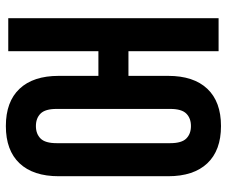

<svg xmlns="http://www.w3.org/2000/svg" viewBox="-78 -670 756 639"><g transform="rotate(90 299.5 -350.0)"><path d="M232 -300H150V0H40V-700H150V-400H232V-532Q232 -617 275 -662.5Q318 -708 399 -708Q480 -708 523 -662.5Q566 -617 566 -532V-168Q566 -83 523 -37.5Q480 8 399 8Q318 8 275 -37.5Q232 -83 232 -168ZM342 -161Q342 -123 357.5 -107.5Q373 -92 399 -92Q425 -92 440.5 -107.5Q456 -123 456 -161V-539Q456 -577 440.5 -592.5Q425 -608 399 -608Q373 -608 357.5 -592.5Q342 -577 342 -539Z"/></g></svg>

Font: Bebas Neue Bold
Style: Regular
Weight: 700
Designer: Ryoichi Tsunekawa & LGV (GE)
Foundry: Free Software Foundation, Inc.
Version: Version 1.003 August 13, 2016